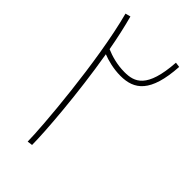

<svg xmlns="http://www.w3.org/2000/svg" viewBox="-210 -737 802 802"><g transform="rotate(45 190.5 -336.5)"><path d="M147 -3C147 -76 131 -290 97 -489C122 -479 162 -468 204 -468C285 -468 341 -508 351 -668L329 -671C318 -509 263 -491 205 -491C160 -491 121 -503 93 -515C83 -571 71 -625 58 -673L35 -667C94 -446 124 -76 124 0Z"/></g></svg>

Font: Noto Sans Arabic UI XCn Th
Style: Regular
Weight: 100
Width: 2
Designer: Monotype Design Team, Nadine Chahine and Nizar Qandah
Foundry: Monotype Imaging Inc.
Version: Version 2.010